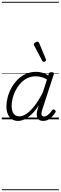

<svg xmlns="http://www.w3.org/2000/svg" viewBox="-20 -1303 663 2096"><path d="M177 17Q138 17 109.5 -2Q81 -21 65.5 -57Q50 -93 50 -141Q50 -187 63 -238.5Q76 -290 102.5 -339.5Q129 -389 168.5 -430Q208 -471 260 -495Q312 -519 376 -519Q409 -519 443.5 -508.5Q478 -498 507 -479L512 -496Q516 -507 523 -511Q530 -515 543 -515Q561 -515 565.5 -507.5Q570 -500 566 -488L441 -105Q433 -81 432.5 -64.5Q432 -48 439 -39.5Q446 -31 460 -31Q476 -31 492.5 -41Q509 -51 523 -66.5Q537 -82 548 -98Q554 -106 560.5 -108Q567 -110 576 -104Q587 -97 588 -90Q589 -83 584 -75Q573 -57 553.5 -35Q534 -13 508.5 2Q483 17 451 17Q428 17 413 9Q398 1 390 -13.5Q382 -28 381 -47.5Q380 -67 385 -90Q389 -106 394 -121Q399 -136 403 -152Q362 -90 322 -53Q282 -16 245.5 0.5Q209 17 177 17ZM107 -146Q107 -112 116.5 -86.5Q126 -61 144.5 -47Q163 -33 191 -33Q228 -33 270 -61.5Q312 -90 357 -147.5Q402 -205 447 -293L493 -435Q457 -456 427.5 -463Q398 -470 371 -470Q318 -470 276 -448.5Q234 -427 202.5 -392Q171 -357 149.5 -314.5Q128 -272 117.5 -228Q107 -184 107 -146ZM457 -628Q452 -628 448.5 -630Q445 -632 441 -639L352 -808Q351 -812 350 -815Q349 -818 350 -822Q351 -829 357.5 -834.5Q364 -840 373 -844Q382 -848 390 -848Q401 -848 408 -832L480 -659Q481 -655 481.5 -652Q482 -649 482 -646Q480 -637 472 -632.5Q464 -628 457 -628ZM0 763H623V773H0ZM0 -20H623V0H0ZM0 -505H623V-500H0ZM0 -1283H623V-1273H0Z"/></svg>

Font: Playwrite NL Guides
Style: Regular
Weight: 400
Designer: Veronika Burian, José Scaglione
Foundry: TypeTogether
Version: Version 1.003